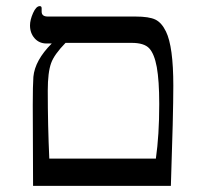

<svg xmlns="http://www.w3.org/2000/svg" viewBox="-20 -607 664 627"><path d="M78 -524Q78 -542 88 -564.5Q98 -587 110 -587Q116 -587 116 -580V-569Q116 -553 136 -553H422Q467 -553 487.5 -543Q508 -533 522 -504Q546 -455 546 -327Q546 -234 538 0H88L87 -264Q87 -328 89 -356Q94 -410 149 -465H132Q108 -465 93 -482Q78 -499 78 -524ZM500 -266V-269Q500 -343 492 -388Q484 -431 467.5 -449Q451 -467 410 -467H194Q157 -429 147 -401Q136 -371 136 -311Q136 -197 141 -89H489Q500 -166 500 -266Z"/></svg>

Font: Libra Serif Modern
Style: Regular
Weight: 400
Designer: Stefan Peev, Context Ltd
Foundry: Stefan Peev, Context Ltd
Version: Version 1.000